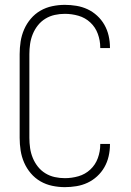

<svg xmlns="http://www.w3.org/2000/svg" viewBox="-20 -763 540 791"><path d="M247 8Q221 8 195 2.5Q169 -3 146.5 -16Q124 -29 107 -49Q90 -69 79.5 -93Q69 -117 65 -143Q61 -169 61 -195V-540Q61 -566 65 -592Q69 -618 79.5 -642Q90 -666 107 -686Q124 -706 146.5 -719Q169 -732 195 -737.5Q221 -743 247 -743Q271 -743 295 -739Q319 -735 340.5 -725Q362 -715 380 -698.5Q398 -682 410 -661Q422 -640 427.5 -616Q433 -592 433 -568V-565H393V-568Q393 -596 383 -623.5Q373 -651 352 -670.5Q331 -690 303.5 -698Q276 -706 247 -706Q226 -706 205.5 -701.5Q185 -697 167 -686Q149 -675 136 -658.5Q123 -642 115 -622.5Q107 -603 104 -582Q101 -561 101 -540V-195Q101 -174 104 -153Q107 -132 115 -112.5Q123 -93 136 -76.5Q149 -60 167 -49Q185 -38 205.5 -33.5Q226 -29 247 -29Q276 -29 303.5 -37Q331 -45 352 -64.5Q373 -84 383 -111.5Q393 -139 393 -167V-170H433V-167Q433 -143 427.5 -119Q422 -95 410 -74Q398 -53 380 -36.5Q362 -20 340.5 -10Q319 0 295 4Q271 8 247 8Z"/></svg>

Font: Iosevka Term Curly Extralight
Style: Regular
Weight: 200
Designer: Belleve Invis
Foundry: Belleve Invis
Version: Version 32.3.0